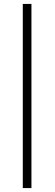

<svg xmlns="http://www.w3.org/2000/svg" viewBox="-20 -724 282 977"><path d="M140 -704V233H96V-704Z"/></svg>

Font: Josefin Sans Light
Style: Regular
Weight: 300
Designer: Santiago Orozco
Foundry: Typemade
Version: Version 2.000